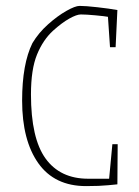

<svg xmlns="http://www.w3.org/2000/svg" viewBox="-20 -621 471 651"><path d="M55 -280Q55 -404 90 -475Q111 -510 143 -538.5Q175 -567 205 -584Q235 -601 250 -601Q270 -601 310 -596.5Q350 -592 378 -587L372 -461H353L346 -564Q336 -566 304 -569Q272 -572 254 -572Q240 -572 215 -558Q190 -544 160 -517Q126 -486 105.5 -436Q85 -386 85 -301Q85 -152 134.5 -83.5Q184 -15 279 -15H350L361 -132H379L378 4Q377 4 347.5 7Q318 10 272 10Q165 10 110 -67.5Q55 -145 55 -280Z"/></svg>

Font: Grenze Thin
Style: Regular
Weight: 250
Designer: Renata Polastri
Foundry: Omnibus-Type
Version: Version 1.002; ttfautohint (v1.8)